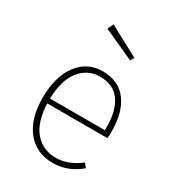

<svg xmlns="http://www.w3.org/2000/svg" viewBox="-187 -877 903 994"><g transform="rotate(30 265.0 -379.5)"><path d="M432 -272V-295Q432 -390 392.5 -445Q353 -500 273 -500Q201 -500 154 -442.5Q107 -385 104 -272ZM466 -283Q466 -261 464 -243H104Q109 -132 157 -76.5Q205 -21 283 -21Q355 -21 427 -76L445 -52Q372 10 283 10Q184 10 126.5 -60.5Q69 -131 69 -256Q69 -383 124 -457Q179 -531 271 -531Q367 -531 416.5 -464.5Q466 -398 466 -283ZM365 -650 181 -734 197 -769 377 -673Z"/></g></svg>

Font: FiraSans
Style: Regular
Weight: 200
Designer: Carrois Corporate & Edenspiekermann AG
Foundry: Carrois Corporate GbR & Edenspiekermann AG
Version: Version 3.106;PS 003.106;hotconv 1.0.70;makeotf.lib2.5.58329